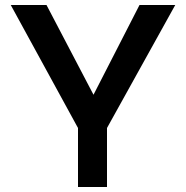

<svg xmlns="http://www.w3.org/2000/svg" viewBox="-20 -748 744 768"><path d="M681 -728 408 -236V0H292V-236L23 -728H166L354 -369L538 -728Z"/></svg>

Font: Josefin Sans SemiBold
Style: Regular
Weight: 600
Designer: Santiago Orozco
Foundry: Typemade
Version: Version 2.000